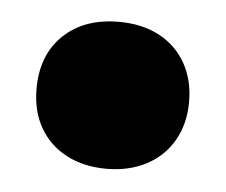

<svg xmlns="http://www.w3.org/2000/svg" viewBox="-31 -245 340 289"><g transform="rotate(5 139.0 -101.0)"><path d="M23.5 -101.5Q23.5 -152.5 54.8 -182.5Q86 -212.5 138.5 -212.5Q173.5 -212.5 199.5 -198.8Q225.5 -185 239.8 -159.8Q254 -134.5 254 -101.5Q254 -68.5 239.5 -43.2Q225 -18 198.8 -4.2Q172.5 9.5 138.5 9.5Q104.5 9.5 78.5 -4Q52.5 -17.5 38 -42.5Q23.5 -67.5 23.5 -101.5Z"/></g></svg>

Font: Encode Sans Semi Condensed ExBd
Style: Regular
Weight: 800
Width: 4
Designer: Multiple Designers
Foundry: Impallari Type
Version: Version 2.000